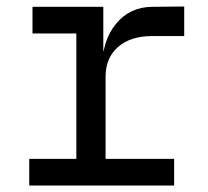

<svg xmlns="http://www.w3.org/2000/svg" viewBox="-20 -571 640 591"><path d="M70 0V-82H215V-468H80V-550H298V-414H318L294 -359Q294 -445 336.5 -497Q379 -549 447 -550L547 -551V-460H448Q382 -460 343.5 -426.5Q305 -393 305 -335V-82H516V0Z"/></svg>

Font: Atlassian Mono
Style: Regular
Weight: 400
Monospace: yes
Designer: Philipp Nurullin, Konstantin Bulenkov
Foundry: Modifications by Atlassian Pty Ltd, manufactured by JetBrains
Version: Version 2.304